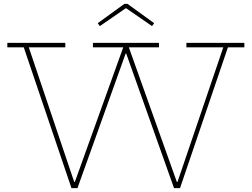

<svg xmlns="http://www.w3.org/2000/svg" viewBox="-20 -974 1303 994"><path d="M945 -752H1245V-729H1160L912 0H881L622 -729L645 -697H619L642 -729L381 0H350L103 -729H18V-752H318V-729H129L375 0L352 -32H379L356 0L618 -729H461V-752H803V-729H647L907 0L883 -32H910L888 0L1136 -729H945ZM640 -954 778 -854 767 -839 632 -932 497 -839 486 -854 624 -954Z"/></svg>

Font: Hepta Slab ExtraLight
Style: Regular
Weight: 200
Designer: Michael LaGattuta
Foundry: Michael LaGattuta
Version: Version 1.100